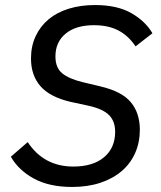

<svg xmlns="http://www.w3.org/2000/svg" viewBox="-20 -730 640 762"><path d="M266 12Q176 12 115 -21Q54 -54 23 -108L90 -166Q154 -69 271 -69Q349 -69 393 -106Q437 -143 437 -207Q437 -248 413.5 -272.5Q390 -297 333 -310L259 -326Q178 -345 140.5 -388Q103 -431 103 -498Q103 -547 121.5 -586.5Q140 -626 173 -653.5Q206 -681 253 -695.5Q300 -710 357 -710Q445 -710 501 -678Q557 -646 585 -598L518 -546Q490 -588 450 -609Q410 -630 353 -630Q281 -630 240.5 -596.5Q200 -563 200 -506Q200 -461 227 -439Q254 -417 308 -404L379 -387Q464 -367 499.5 -324Q535 -281 535 -215Q535 -165 516.5 -123Q498 -81 463 -51Q428 -21 378 -4.5Q328 12 266 12Z"/></svg>

Font: IBM Plex Mono Text
Style: Italic
Weight: 450
Italic angle: -9°
Monospace: yes
Designer: Mike Abbink, Paul van der Laan, Pieter van Rosmalen
Foundry: Bold Monday
Version: Version 2.1